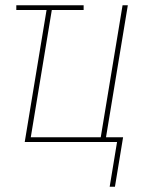

<svg xmlns="http://www.w3.org/2000/svg" viewBox="-20 -540 540 730"><path d="M397 170 425 0H74L157 -502H42V-520H298V-502H177L97 -18H363L446 -520H466L383 -18H448L417 170Z"/></svg>

Font: Iosevka Thin Oblique
Style: Regular
Weight: 100
Italic angle: -9°
Monospace: yes
Designer: Belleve Invis
Foundry: Belleve Invis
Version: Version 32.5.0; ttfautohint (v1.8.4)